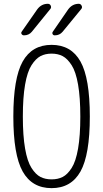

<svg xmlns="http://www.w3.org/2000/svg" viewBox="-20 -975 540 1005"><path d="M336.9 -925.8Q358.4 -955.1 392.6 -955.1Q402.3 -955.1 407.2 -945.3Q412.1 -935.5 405.3 -927.7L307.6 -808.6Q292 -790 266.6 -790Q258.8 -790 255.4 -796.4Q252 -802.7 256.8 -809.6ZM174.8 -925.8Q196.3 -955.1 230.5 -955.1Q241.2 -955.1 245.6 -945.3Q250 -935.5 243.2 -927.7L146.5 -808.6Q130.9 -790 105.5 -790Q97.7 -790 93.3 -796.4Q88.9 -802.7 93.8 -809.6ZM308.1 -681.2Q283.2 -694.3 250 -694.3Q216.8 -694.3 191.9 -681.2Q167 -668 145 -633.8Q123 -599.6 111.3 -532.2Q99.6 -464.8 99.6 -364.7Q99.6 -264.6 111.3 -197.3Q123 -129.9 145 -95.7Q167 -61.5 191.9 -48.8Q216.8 -36.1 250 -36.1Q283.2 -36.1 308.1 -48.8Q333 -61.5 355 -95.7Q377 -129.9 388.7 -197.3Q400.4 -264.6 400.4 -364.7Q400.4 -464.8 388.7 -532.2Q377 -599.6 355 -633.8Q333 -668 308.1 -681.2ZM401.4 -77.6Q352.5 9.8 250 9.8Q147.5 9.8 98.6 -77.6Q49.8 -165 49.8 -365.2Q49.8 -565.4 98.6 -652.8Q147.5 -740.2 250 -740.2Q352.5 -740.2 401.4 -652.8Q450.2 -565.4 450.2 -365.2Q450.2 -165 401.4 -77.6Z"/></svg>

Font: Rounded-L Mgen+ 1m light
Style: Regular
Weight: 200
Designer: [Source Han Sans]
Ryoko NISHIZUKA  (kana & ideographs); Paul D. Hunt (Latin, Greek & Cyrillic); Wenlong ZHANG  (bopomofo
Version: Version 1.059.20150602